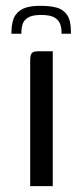

<svg xmlns="http://www.w3.org/2000/svg" viewBox="-20 -635 283 655"><path d="M83 0Q83 -107 83 -214Q83 -321 83 -428Q83 -439 84.5 -445.5Q86 -452 91.5 -456Q97 -460 110 -460H160V0ZM19 -520V-527Q20 -566 33.5 -584.5Q47 -603 70 -609.5Q93 -616 122 -615Q151 -615 173.5 -609Q196 -603 209 -584Q222 -565 222 -526V-520H190V-525Q190 -540 185 -553.5Q180 -567 165.5 -575.5Q151 -584 120 -584Q91 -584 76.5 -575.5Q62 -567 57.5 -553.5Q53 -540 53 -526V-520Z"/></svg>

Font: Genos Thin
Style: Regular
Weight: 400
Version: Version 1.010